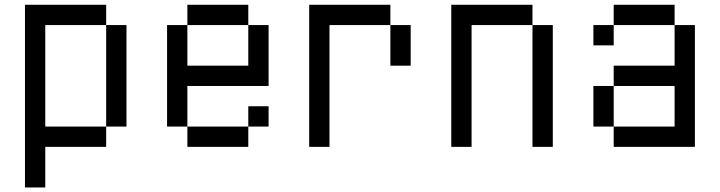

<svg xmlns="http://www.w3.org/2000/svg" viewBox="-20 -628 3078 821"><path d="M434 -86.8V0H173.6V173.6H86.8V-607.6H434V-520.8H173.6V-86.8ZM434 -520.8H520.8V-86.8H434Z M781.2 -520.8V-607.6H1041.7V-520.8ZM781.2 0V-86.8H1041.7V0ZM1041.7 -520.8H1128.5V-260.4H781.2V-86.8H694.4V-520.8H781.2V-347.2H1041.7ZM1128.5 -86.8H1041.7V-173.6H1128.5Z M1649.3 -347.2H1736.1V-520.8H1649.3ZM1302.1 0V-607.6H1649.3V-520.8H1388.9V0Z M2256.9 0H2343.8V-520.8H2256.9ZM1909.7 0V-607.6H2256.9V-520.8H1996.5V0Z M2864.6 -520.8H2604.2V-607.6H2864.6ZM2864.6 -260.4H2604.2V-347.2H2864.6V-520.8H2951.4V0H2604.2V-86.8H2864.6ZM2604.2 -86.8H2517.4V-260.4H2604.2ZM2604.2 -434H2517.4V-520.8H2604.2Z"/></svg>

Font: 8-bit Operator+
Style: Regular
Weight: 400
Designer: GrandChaos9000
Foundry: Grand Chaos Productions
Version: Version 1.2.0 - April 24, 2014